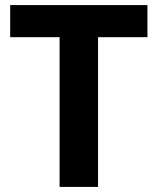

<svg xmlns="http://www.w3.org/2000/svg" viewBox="-20 -734 619 754"><path d="M365 0H214V-588H20V-714H559V-588H365Z"/></svg>

Font: Noto Sans IKEA
Style: Bold
Weight: 600
Designer: Monotype Design Team
Foundry: Monotype Imaging Inc.
Version: Version 2.001